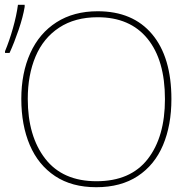

<svg xmlns="http://www.w3.org/2000/svg" viewBox="-20 -772 800 802"><path d="M382 10Q280 10 210 -36.5Q140 -83 104.5 -166Q69 -249 69 -359Q69 -467 106.5 -550Q144 -633 216 -679Q288 -725 388 -725Q535 -725 615.5 -629Q696 -533 696 -358Q696 -249 661 -166Q626 -83 555.5 -36.5Q485 10 382 10ZM383 -15Q525 -15 597 -107.5Q669 -200 669 -358Q669 -521 596 -610.5Q523 -700 388 -700Q293 -700 227 -656.5Q161 -613 128.5 -536Q96 -459 96 -359Q96 -203 169 -109Q242 -15 383 -15ZM1 -558Q19 -601 34 -654Q49 -707 55 -752H83V-743Q76 -701 58 -648Q40 -595 20 -551H1Z"/></svg>

Font: Noto Sans UI Thin
Style: Regular
Weight: 250
Designer: Monotype Design Team
Foundry: Monotype Imaging Inc.
Version: Version 1.001